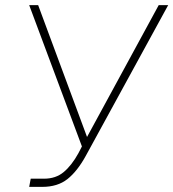

<svg xmlns="http://www.w3.org/2000/svg" viewBox="-20 -730 677 750"><path d="M94 0 100 -32H152Q198 -32 229 -58Q260 -84 286 -131L300 -158L94 -710H129L320 -195L600 -710H637L315 -121Q282 -61 243.5 -30.5Q205 0 145 0Z"/></svg>

Font: Raleway-v4020 ExtraLight
Style: Italic
Weight: 275
Italic angle: -12°
Designer: Matt McInerney, Pablo Impallari, Rodrigo Fuenzalida
Foundry: Matt McInerney, Pablo Impallari, Rodrigo Fuenzalida
Version: Version 4.020;PS 004.020;hotconv 1.0.88;makeotf.lib2.5.64775